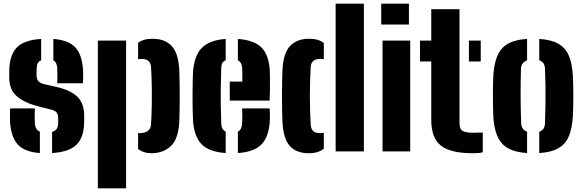

<svg xmlns="http://www.w3.org/2000/svg" viewBox="-20 -820 3160 1040"><path d="M262 9V-105.5Q295 -114.5 295 -152V-184Q295 -199 286.8 -210Q278.5 -221 258 -226L183 -245Q110.5 -264 70.2 -299.5Q30 -335 30 -401V-429Q30 -518.5 69.2 -561Q108.5 -603.5 203 -609V-493.5Q180 -485.5 179 -453Q179 -451.5 178.5 -444Q178 -436.5 178 -414Q178 -393 187 -381.2Q196 -369.5 220 -364L286 -349Q360.5 -332.5 398.2 -296.8Q436 -261 436 -192V-164Q436 -78 395.5 -37.2Q355 3.5 262 9ZM290 -369Q291 -385.5 291 -413Q291 -440.5 290 -453Q287.5 -484 269 -492.5V-609Q352.5 -603 389.2 -562Q426 -521 430 -436Q430.5 -428 430.5 -413.5Q430.5 -399 430 -385.8Q429.5 -372.5 429 -369ZM34 -168Q33.5 -190 34 -209Q34.5 -228 35 -233H169Q167.5 -200 168 -182.2Q168.5 -164.5 169 -151Q171 -117.5 196 -107V9Q111.5 3 74.8 -39Q38 -81 34 -168Z M728 -99.5Q731 -99 737 -99Q764 -99 780.2 -110.5Q796.5 -122 798 -146Q801 -191.5 802 -246.8Q803 -302 802 -357.2Q801 -412.5 798 -458Q795 -501 746 -501Q737 -501 728 -499.5V-588Q742.5 -599 761.2 -604.5Q780 -610 807 -610Q873 -610 909.8 -571Q946.5 -532 951 -441Q952 -416 952.8 -378Q953.5 -340 953.5 -298.5Q953.5 -257 952.8 -219.8Q952 -182.5 951 -159Q946.5 -68.5 905.8 -29.2Q865 10 799 10Q758 10 728 -12.5ZM510 200V-600H663V200Z M1025.5 -168Q1024 -191.5 1023.5 -228.5Q1023 -265.5 1023 -305.8Q1023 -346 1023.8 -379.8Q1024.5 -413.5 1025.5 -430Q1032 -519 1073.5 -561Q1115 -603 1202.5 -609V-493.5Q1179.5 -485.5 1178.5 -453Q1176.5 -392 1175.8 -344.5Q1175 -297 1175.8 -251.5Q1176.5 -206 1178.5 -151Q1179 -117.5 1202.5 -107.5V9Q1111 2.5 1071 -39.8Q1031 -82 1025.5 -168ZM1224.5 -275V-378H1292.5Q1292.5 -403.5 1292.5 -425Q1292.5 -446.5 1291.5 -453Q1290 -483 1268.5 -493V-609Q1356.5 -603 1396.8 -562.2Q1437 -521.5 1441.5 -436Q1442 -424 1442.2 -396.5Q1442.5 -369 1442.2 -336Q1442 -303 1440.5 -275ZM1268.5 9V-107Q1289.5 -116.5 1291.5 -152Q1292.5 -167 1292.8 -185.5Q1293 -204 1291.5 -233H1440.5Q1441.5 -227 1442 -205.8Q1442.5 -184.5 1441.5 -168Q1437.5 -80.5 1397 -38.5Q1356.5 3.5 1268.5 9Z M1798 0V-800H1951V0ZM1510 -159Q1508.5 -184.5 1508 -222.5Q1507.5 -260.5 1507.5 -302Q1507.5 -343.5 1508.2 -380.5Q1509 -417.5 1510 -441Q1514.5 -532 1551.2 -571Q1588 -610 1654 -610Q1681.5 -610 1700.5 -604.2Q1719.5 -598.5 1734 -587V-499Q1725.5 -501 1715 -501Q1666 -501 1663 -458Q1658.5 -382.5 1658.5 -300.2Q1658.5 -218 1663 -146Q1664.5 -122 1676 -110.5Q1687.5 -99 1715 -99Q1725.5 -99 1734 -101V-14Q1719 -2.5 1699.2 3.8Q1679.5 10 1652 10Q1585.5 10 1550 -29.2Q1514.5 -68.5 1510 -159Z M2045 -687V-800H2195V-687ZM2052 0V-600H2202V0Z M2255 -487V-600H2316V-770H2469V-152Q2469 -121.5 2485.5 -111.2Q2502 -101 2541 -101Q2554.5 -101 2567 -101.5Q2579.5 -102 2595 -102V5Q2583 8 2570 9Q2557 10 2541 10Q2420.5 10 2368.2 -31.2Q2316 -72.5 2316 -170V-487ZM2520 -487V-600H2584V-487Z M2652 -191Q2651 -210 2650.5 -239.2Q2650 -268.5 2650 -301.2Q2650 -334 2650.5 -363Q2651 -392 2652 -410Q2658.5 -512 2699.2 -557.8Q2740 -603.5 2835 -609V-493Q2803 -481.5 2802 -448Q2800 -386.5 2800 -309.2Q2800 -232 2803 -153Q2804 -117.5 2835 -106.5V9Q2739 3 2698.2 -43.8Q2657.5 -90.5 2652 -191ZM2901 9V-106.5Q2931 -116.5 2932 -153Q2934 -212 2934.8 -258.5Q2935.5 -305 2934.8 -349.8Q2934 -394.5 2932 -448Q2931 -483.5 2901 -493.5V-609Q2966.5 -605 3004.8 -583Q3043 -561 3061.2 -518.5Q3079.5 -476 3083 -410Q3084 -391 3084.8 -361.5Q3085.5 -332 3085.5 -299.5Q3085.5 -267 3084.8 -238Q3084 -209 3083 -191Q3079 -124 3060.8 -81.2Q3042.5 -38.5 3004.2 -16.8Q2966 5 2901 9Z"/></svg>

Font: Big Shoulders Stencil Text Black
Style: Regular
Weight: 900
Designer: Patric King
Foundry: XO Type Co
Version: Version 1.000